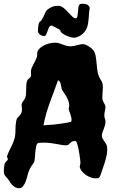

<svg xmlns="http://www.w3.org/2000/svg" viewBox="-28 -955 622 1012"><path d="M535.2 -186Q536.1 -181.6 536.6 -176.5Q537.1 -171.4 537.1 -166Q537.1 -153.3 534.7 -139.9Q532.2 -126.5 528.6 -113.3Q524.9 -100.1 520.8 -88.1Q516.6 -76.2 513.2 -65.9Q506.3 -45.9 502.9 -35.6Q499.5 -25.4 496.1 -20.8Q492.7 -16.1 487.5 -15.6Q482.4 -15.1 472.2 -15.1Q464.8 -15.1 453.1 -18.8Q441.4 -22.5 429.2 -30Q417 -37.6 406.5 -48.8Q396 -60.1 392.1 -75.2Q392.1 -78.1 394 -85Q396 -91.8 396 -100.1Q395.5 -105.5 394.3 -115.7Q393.1 -126 391.1 -138.4Q389.2 -150.9 387 -163.8Q384.8 -176.8 381.8 -187.5Q378.9 -198.2 375.7 -205.1Q372.6 -211.9 369.1 -211.9Q356.4 -211.9 350.8 -208.3Q345.2 -204.6 341.3 -200.4Q337.4 -196.3 332.8 -192.6Q328.1 -189 317.9 -189Q308.1 -189 296.4 -191.2Q284.7 -193.4 270.3 -196Q255.9 -198.7 238.8 -200.9Q221.7 -203.1 201.2 -203.1Q190.4 -203.1 181.6 -202.4Q172.9 -201.7 169.9 -199.2Q164.6 -194.8 162.1 -182.1Q159.7 -169.4 158.2 -154.1Q156.7 -138.7 155.8 -123.8Q154.8 -108.9 151.9 -100.1Q150.9 -98.6 147.9 -94.5Q145 -90.3 141.1 -84.7Q137.2 -79.1 133.3 -72.5Q129.4 -65.9 127 -60.1Q121.1 -46.9 116.9 -30Q112.8 -13.2 107.2 1.7Q101.6 16.6 93.3 26.9Q85 37.1 70.8 37.1Q61.5 37.1 53.5 32.7Q45.4 28.3 39.3 22.7Q33.2 17.1 29.3 12Q25.4 6.8 24.9 4.9Q19 -5.4 13.4 -12Q7.8 -18.6 2.9 -23.9Q-2 -29.3 -4.9 -35.4Q-7.8 -41.5 -7.8 -50.8Q-7.8 -54.2 -7.6 -60.1Q-7.3 -65.9 -6.6 -72.3Q-5.9 -78.6 -4.9 -84.5Q-3.9 -90.3 -2.9 -94.2Q-2 -96.7 0.7 -99.4Q3.4 -102.1 6.1 -105Q8.8 -107.9 11 -110.6Q13.2 -113.3 13.2 -116.2Q13.2 -120.1 11 -123.5Q8.8 -127 8.8 -130.9Q8.8 -131.8 9.3 -132.3Q9.8 -132.8 9.8 -133.8Q14.6 -148.4 21.7 -162.1Q28.8 -175.8 35.4 -190.2Q42 -204.6 47.1 -220Q52.2 -235.4 53.2 -253.9Q53.2 -262.7 53.5 -272.9Q53.7 -283.2 54.4 -293.7Q55.2 -304.2 56.9 -314.2Q58.6 -324.2 62 -332Q62.5 -333.5 66.7 -336.9Q70.8 -340.3 75.7 -345.9Q80.6 -351.6 84.2 -359.6Q87.9 -367.7 87.9 -377.9Q87.9 -383.3 86.9 -389.2Q85.9 -395 85.9 -400.9Q85.9 -407.7 88.1 -412.4Q90.3 -417 93.5 -421.1Q96.7 -425.3 99.9 -429.7Q103 -434.1 105 -439.9Q108.9 -450.2 109.4 -461.7Q109.9 -473.1 109.9 -484.6Q109.9 -496.1 110.6 -507.3Q111.3 -518.6 115.2 -528.8Q116.2 -533.2 119.6 -536.4Q123 -539.6 126.7 -542.7Q130.4 -545.9 133.3 -549.8Q136.2 -553.7 136.2 -559.1Q136.2 -563 135.5 -567.1Q134.8 -571.3 134.8 -576.2Q134.8 -587.4 139.9 -599.1Q145 -610.8 151.4 -622.3Q157.7 -633.8 162.8 -644.8Q168 -655.8 168 -665V-674.8Q168 -684.1 175.5 -693.8Q183.1 -703.6 196.3 -711.7Q209.5 -719.7 226.8 -724.9Q244.1 -730 263.2 -730Q273.9 -730 282.5 -727.3Q291 -724.6 299.8 -721.2Q308.6 -717.8 318.8 -714.6Q329.1 -711.4 342.8 -710.9Q350.6 -710.9 359.1 -712.6Q367.7 -714.4 376.5 -716.6Q385.3 -718.8 394 -720.5Q402.8 -722.2 411.1 -722.2Q415.5 -722.2 422.6 -719.5Q429.7 -716.8 437.3 -712.4Q444.8 -708 451.9 -702.1Q459 -696.3 463.9 -689.9Q472.7 -678.7 475.8 -661.6Q479 -644.5 480.7 -625Q482.4 -605.5 484.9 -585.9Q487.3 -566.4 494.1 -550.8Q496.6 -544.4 500 -539.3Q503.4 -534.2 506.6 -528.3Q509.8 -522.5 512 -514.9Q514.2 -507.3 514.2 -496.1Q514.2 -482.4 512.7 -468.5Q511.2 -454.6 511.2 -441.9Q511.2 -431.6 513.9 -424.8Q516.6 -418 519.5 -412.8Q522.5 -407.7 525.1 -402.8Q527.8 -397.9 527.8 -391.1Q527.8 -381.8 524.9 -370.1Q522 -358.4 522 -347.2Q522 -336.4 525.4 -327.6Q528.8 -318.8 527.8 -310.1Q527.3 -300.8 524.4 -291.5Q521.5 -282.2 518.1 -273.4Q514.6 -264.6 511.7 -255.9Q508.8 -247.1 508.8 -238.8Q508.8 -231.9 512.2 -225.6Q515.6 -219.2 520 -212.9Q524.4 -206.5 528.8 -200Q533.2 -193.4 535.2 -186ZM346.2 -313Q349.1 -317.4 349.1 -324.2Q349.1 -331.1 346.7 -339.8Q344.2 -348.6 341.6 -356.7Q338.9 -364.7 336.4 -371.1Q334 -377.4 334 -379.9Q334 -384.8 335.4 -389.6Q336.9 -394.5 336.9 -399.9Q336.9 -412.6 331.5 -425.8Q326.2 -439 319.6 -450Q313 -460.9 307.1 -469Q301.3 -477.1 299.8 -480Q296.4 -487.8 295.2 -495.8Q293.9 -503.9 292.2 -511.2Q290.5 -518.6 287.6 -523.9Q284.7 -529.3 277.8 -532.2Q268.1 -502.9 257.1 -474.6Q246.1 -446.3 235.6 -417.2Q225.1 -388.2 216.1 -357.7Q207 -327.1 201.2 -293.9Q218.3 -296.4 236.3 -297.1Q254.4 -297.9 274.9 -300.8Q277.8 -301.3 289.1 -302.7Q300.3 -304.2 312.7 -306.2Q325.2 -308.1 335.2 -310.1Q345.2 -312 346.2 -313ZM443.8 -917Q444.8 -914.6 444.8 -913.6Q444.8 -912.6 444.8 -911.1Q444.8 -908.2 443.8 -904.8Q442.9 -901.4 441.9 -892.1Q440.9 -884.8 440.4 -873.5Q439.9 -862.3 438.7 -850.6Q437.5 -838.9 435.5 -828.1Q433.6 -817.4 430.7 -811Q426.8 -798.3 418.7 -788.3Q410.6 -778.3 400.9 -771.2Q391.1 -764.2 380.9 -760.3Q370.6 -756.3 362.8 -756.3Q354.5 -756.3 344.5 -759Q334.5 -761.7 325 -765.6Q315.4 -769.5 307.4 -774.7Q299.3 -779.8 294.9 -784.2Q292.5 -786.6 290.8 -791.7Q289.1 -796.9 285.6 -799.3Q284.7 -799.8 278.3 -803.2Q272 -806.6 264.6 -810.5Q257.3 -814.5 251 -817.6Q244.6 -820.8 243.7 -820.3Q234.9 -819.3 230.5 -810.8Q226.1 -802.2 222.9 -792Q219.7 -781.7 215.8 -773.4Q211.9 -765.1 204.1 -765.1Q197.8 -765.1 191.9 -767.6Q186 -770 181.6 -773.7Q177.2 -777.3 174.6 -781.5Q171.9 -785.6 171.9 -789.1Q171.9 -793 172.1 -798.8Q172.4 -804.7 173.1 -811Q173.8 -817.4 174.8 -823.2Q175.8 -829.1 176.8 -833Q178.2 -837.9 183.1 -841.3Q188 -844.7 191.9 -850.1Q202.1 -868.2 206.1 -877.9Q210 -887.7 213.6 -894.3Q217.3 -900.9 224.4 -906.2Q231.4 -911.6 249 -920.4Q254.4 -921.9 263.7 -923.1Q272.9 -924.3 279.8 -924.3Q293.5 -924.3 306.2 -914.1Q318.8 -903.8 330.3 -891.4Q341.8 -878.9 352.1 -868.7Q362.3 -858.4 371.1 -858.4Q377.4 -858.4 379.6 -867.9Q381.8 -877.4 382.6 -889.9Q383.3 -902.3 384.8 -914.6Q386.2 -926.8 392.1 -932.1Q395 -934.6 402.3 -934.8Q409.7 -935.1 413.1 -935.1Q422.9 -935.1 431.9 -930.2Q440.9 -925.3 443.8 -917Z"/></svg>

Font: Freckle Face
Style: Regular
Weight: 400
Designer: Astigmatic (AOETI)
Foundry: Astigmatic (AOETI)
Version: Version 1.000